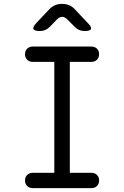

<svg xmlns="http://www.w3.org/2000/svg" viewBox="-20 -970 640 990"><path d="M340 -79H451Q469 -79 480 -68Q491 -57 491 -40Q491 -22 480 -11Q469 0 451 0H149Q131 0 120 -11Q109 -22 109 -40Q109 -57 120 -68Q131 -79 149 -79H260V-651H149Q131 -651 120 -662Q109 -673 109 -690Q109 -708 120 -719Q131 -730 149 -730H451Q469 -730 480 -719Q491 -708 491 -690Q491 -673 480 -662Q469 -651 451 -651H340ZM186 -810Q157 -810 152.5 -820.5Q148 -831 168 -852L235 -923Q249 -937 265 -943.5Q281 -950 300 -950Q319 -950 335.5 -943.5Q352 -937 365 -923L433 -851Q453 -831 449 -820.5Q445 -810 416 -810Q402 -810 389.5 -815Q377 -820 367 -830L327 -870Q314 -883 300.5 -883Q287 -883 274 -870L236 -831Q226 -821 213.5 -815.5Q201 -810 186 -810Z"/></svg>

Font: Maple Mono Normal NL Light
Style: Regular
Weight: 300
Monospace: yes
Designer: subframe7536
Version: Version 7.000